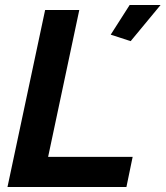

<svg xmlns="http://www.w3.org/2000/svg" viewBox="-20 -750 664 770"><path d="M161 -710H298L173 -121H512L487 0H10ZM424 -611 500 -730H624L504 -585Z"/></svg>

Font: Raleway Thin
Style: Bold Italic
Weight: 700
Italic angle: -12°
Version: Version 4.026